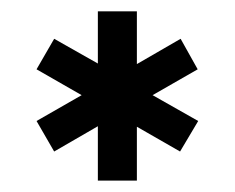

<svg xmlns="http://www.w3.org/2000/svg" viewBox="-20 -710 417 341"><path d="M76.2 -440.9 44.9 -495.1 125 -541 44.9 -586.9 76.2 -641.1 153.8 -597.2V-689.9H223.1V-596.2L300.8 -641.1L331.1 -586.9L251 -541L332 -495.1L299.8 -440.9L223.1 -484.9V-389.2H153.8V-485.8Z"/></svg>

Font: D-DIN-PRO
Style: Bold
Weight: 700
Designer: Charles Nix
Foundry: Datto Inc.
Version: Version 1.000;hotconv 1.0.109;makeotfexe 2.5.65596